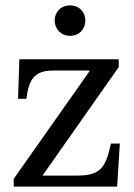

<svg xmlns="http://www.w3.org/2000/svg" viewBox="-20 -693 498 713"><path d="M425 -160H392C372 -67 351 -41 265 -41H140V-44L421 -444V-473H52L47 -326H78C87 -393 103 -431 177 -431H312V-428L31 -29V0H415ZM240 -673C205 -673 183 -647 183 -617C183 -586 206 -560 240 -560C275 -560 297 -586 297 -617C297 -647 275 -673 240 -673Z"/></svg>

Font: STIX Two Math
Style: Regular
Weight: 400
Designer: Ross Mills, John Hudson & Paul Hanslow, Tiro Typeworks Ltd; with portions MicroPress Inc., with additions and correction
Foundry: Tiro Typeworks Ltd
Version: Version 2.02 b142